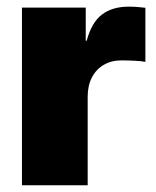

<svg xmlns="http://www.w3.org/2000/svg" viewBox="-20 -552 464 572"><path d="M45.4 0V-529.3H235.4V-430.7H238.3Q252.9 -485.4 283.9 -508.8Q314.9 -532.2 363.8 -532.2Q377.4 -532.2 389.4 -531.2Q401.4 -530.3 413.1 -528.8V-367.7Q400.9 -370.1 379.6 -371.1Q358.4 -372.1 341.3 -372.1Q311.5 -372.1 288.8 -358.6Q266.1 -345.2 253.7 -321Q241.2 -296.9 241.2 -263.7V0Z"/></svg>

Font: Inter 24pt Black
Style: Regular
Weight: 900
Designer: Rasmus Andersson
Foundry: rsms
Version: Version 4.001;git-66647c0bb